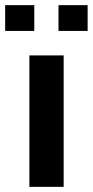

<svg xmlns="http://www.w3.org/2000/svg" viewBox="-43 -725 360 745"><path d="M71 0V-510H204V0ZM-23 -605V-705H90V-605ZM184 -605V-705H297V-605Z"/></svg>

Font: Saira Thin SemiBold
Style: Regular
Weight: 600
Version: Version 1.101